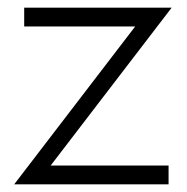

<svg xmlns="http://www.w3.org/2000/svg" viewBox="-20 -480 488 500"><path d="M332 -411H43V-460H427L112 -49H419V0H17Z"/></svg>

Font: Jost* Light
Style: Regular
Weight: 300
Version: Version 3.7